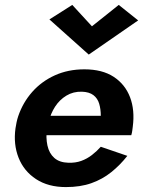

<svg xmlns="http://www.w3.org/2000/svg" viewBox="-20 -752 582 781"><path d="M112 -202H514Q517 -212 518 -220.5Q519 -229 520 -236Q529 -304 509 -356.5Q489 -409 442.5 -439.5Q396 -470 323 -470Q257 -470 203 -445.5Q149 -421 111 -378Q73 -335 54 -279Q50 -267 47.5 -255Q45 -243 43 -230Q34 -165 55.5 -110.5Q77 -56 126.5 -23.5Q176 9 248 9Q307 9 352 -7Q397 -23 433 -52Q469 -81 498 -118L390 -155Q374 -137 354 -121.5Q334 -106 310.5 -97.5Q287 -89 258 -90Q222 -91 201 -109.5Q180 -128 173 -160Q166 -192 171 -230L178 -256Q186 -290 204 -318Q222 -346 250 -363Q278 -380 313 -379Q343 -378 360 -365Q377 -352 383.5 -330Q390 -308 390 -281H124ZM354 -645 274 -732 181 -673 341 -530 542 -669 463 -732Z"/></svg>

Font: Jost SemiBold
Style: Italic
Weight: 600
Italic angle: -5°
Version: Version 3.710